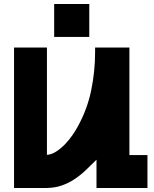

<svg xmlns="http://www.w3.org/2000/svg" viewBox="-20 -937 769 957"><path d="M214 -700V-165Q238 -167 261.5 -182.5Q285 -198 305 -219Q325 -240 341.5 -264Q358 -288 368 -307Q415 -392 434.5 -486.5Q454 -581 454 -677V-700H625V-164H715V0H461V-141L458 -138Q431 -111 405 -86.5Q379 -62 350 -43Q321 -24 288 -12.5Q255 -1 214 0H50V-700ZM250 -753V-917H425V-753Z"/></svg>

Font: Aoudax Cyrillic
Style: Regular
Weight: 400
Designer: William Zhang
Foundry: William Zhang
Version: Version 1.00 June 4, 2021, initial release